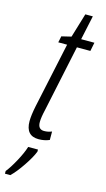

<svg xmlns="http://www.w3.org/2000/svg" viewBox="-165 -701 531 965"><g transform="rotate(15 101.0 -218.0)"><path d="M143 -1V-45Q124 -37 103 -37Q71 -37 71 -75Q71 -99 81 -141L154 -486H224L233 -531H164L191 -657H152L114 -531L64 -519L57 -486H103L30 -145Q20 -96 20 -66Q20 10 87 10Q117 10 143 -1ZM-3 221Q24 195 55 149Q86 103 98 72V61H47Q37 94 12.5 139Q-12 184 -31 207V221Z"/></g></svg>

Font: Noto Sans Display Condensed Light
Style: Italic
Weight: 300
Width: 3
Designer: Monotype Design team
Foundry: Monotype Imaging Inc.
Version: 1.000